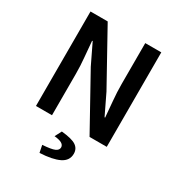

<svg xmlns="http://www.w3.org/2000/svg" viewBox="-205 -786 1066 1151"><g transform="rotate(30 328.0 -210.5)"><path d="M83 0V-654H202L406 -286L473 -147H477Q473 -198 467.5 -256.5Q462 -315 462 -370V-654H573V0H454L250 -368L183 -507H179Q183 -455 188.5 -398Q194 -341 194 -286V0ZM242 233 232 183Q293 179 315.5 169Q338 159 338 140Q338 107 270 101L294 55Q367 62 395 81Q423 100 423 135Q423 183 376 206Q329 229 242 233Z"/></g></svg>

Font: Giro Sans Semibold
Style: Regular
Weight: 600
Designer: Paul D. Hunt
Foundry: Adobe Systems Incorporated
Version: Version 1.000;PS 1.0;hotconv 1.0.88;makeotf.lib2.5.647800